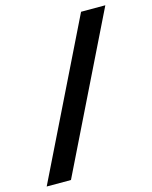

<svg xmlns="http://www.w3.org/2000/svg" viewBox="-138 -796 696 879"><g transform="rotate(-15 210.0 -357.0)"><path d="M-27 9 332 -723H447L88 9Z"/></g></svg>

Font: Public Sans ExtraBold
Style: Italic
Weight: 800
Italic angle: -8°
Designer: The Public Sans project authors (U.S. Web Design System). Libre Franklin designed by Pablo Impallari and Rodrigo Fuenzal
Version: Version 1.007; ttfautohint (v1.8.1) -l 8 -r 50 -G 200 -x 14 